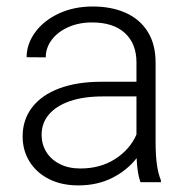

<svg xmlns="http://www.w3.org/2000/svg" viewBox="-20 -558 576 588"><path d="M410.2 0Q400.4 -26.4 398.4 -73.7Q369.6 -36.6 324 -13.4Q278.3 9.8 219.7 9.8Q168.9 9.8 130.4 -9.5Q91.8 -28.8 70.6 -63Q49.3 -97.2 49.3 -140.1Q49.3 -191.4 78.4 -229.2Q107.4 -267.1 161.9 -287.4Q216.3 -307.6 290 -307.6H397.9V-367.2Q397.9 -424.3 362.5 -456.8Q327.1 -489.3 261.7 -489.3Q221.7 -489.3 189.2 -474.9Q156.7 -460.4 138.4 -436Q120.1 -411.6 120.1 -382.3L61.5 -382.8Q61.5 -422.9 87.4 -458.7Q113.3 -494.6 159.7 -516.4Q206.1 -538.1 264.2 -538.1Q321.3 -538.1 364.7 -518.8Q408.2 -499.5 432.4 -460.9Q456.5 -422.4 456.5 -366.2V-122.1Q456.5 -43.9 472.7 -6.3V0ZM397.9 -146V-262.7H294.9Q236.3 -262.7 194.3 -248.3Q152.3 -233.9 129.9 -207.5Q107.4 -181.2 107.4 -145Q107.4 -116.2 121.8 -92.8Q136.2 -69.3 163.1 -55.7Q189.9 -42 226.1 -42Q287.1 -42 332.5 -71Q377.9 -100.1 397.9 -146Z"/></svg>

Font: Mardoto Light
Style: Regular
Weight: 400
Designer: Christian Robertson, Vahan Hovhannisyan
Foundry: Google
Version: Version 1.000